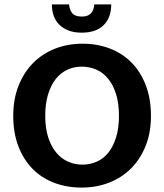

<svg xmlns="http://www.w3.org/2000/svg" viewBox="-20 -839 744 870"><path d="M354 -641Q421 -641 478 -619Q535 -597 576 -555.5Q617 -514 640.5 -453Q664 -392 664 -314Q664 -238 640 -178Q616 -118 574 -76Q532 -34 474.5 -11.5Q417 11 350 11Q283 11 226 -10.5Q169 -32 128 -73.5Q87 -115 63.5 -175.5Q40 -236 40 -314Q40 -390 64 -450.5Q88 -511 130 -553.5Q172 -596 229.5 -618.5Q287 -641 354 -641ZM185 -314Q185 -258 198.5 -216.5Q212 -175 235 -147.5Q258 -120 288.5 -106.5Q319 -93 354 -93Q388 -93 418.5 -106.5Q449 -120 471 -147.5Q493 -175 506 -216.5Q519 -258 519 -314Q519 -372 505.5 -414Q492 -456 469 -483.5Q446 -511 415.5 -524Q385 -537 350 -537Q315 -537 285 -523Q255 -509 233 -481.5Q211 -454 198 -412Q185 -370 185 -314ZM293 -819Q295 -794 307.5 -779Q320 -764 351 -764Q404 -764 407 -819H484Q484 -759 449.5 -725Q415 -691 350 -691Q314 -691 288.5 -701.5Q263 -712 246.5 -729.5Q230 -747 222.5 -770Q215 -793 215 -819Z"/></svg>

Font: Mukta
Style: Bold
Weight: 700
Designer: Girish Dalvi and Yashodeep Gholap
Foundry: Ek Type
Version: Version 2.538;PS 1.002;hotconv 16.6.51;makeotf.lib2.5.65220;